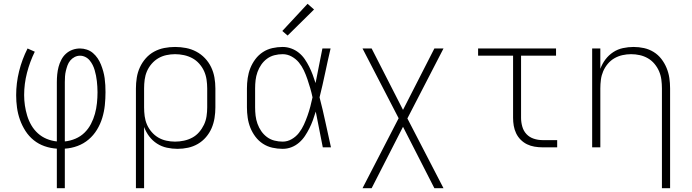

<svg xmlns="http://www.w3.org/2000/svg" viewBox="-20 -775 3640 1010"><path d="M279 215V7Q246 5 214.5 -6Q183 -17 157.5 -37.5Q132 -58 114 -86Q96 -114 85 -145Q74 -176 69.5 -208.5Q65 -241 65 -274Q65 -338 80.5 -400.5Q96 -463 125 -520L163 -503Q137 -450 122 -392Q107 -334 107 -275Q107 -247 111 -220Q115 -193 123 -166.5Q131 -140 145 -116Q159 -92 179.5 -73.5Q200 -55 225.5 -44.5Q251 -34 279 -31V-343Q279 -363 281 -383.5Q283 -404 288 -423Q293 -442 302.5 -460.5Q312 -479 327 -492.5Q342 -506 361 -513Q380 -520 401 -520Q419 -520 437 -514Q455 -508 469 -496Q483 -484 493.5 -468.5Q504 -453 511 -435.5Q518 -418 523 -400Q528 -382 530.5 -364Q533 -346 534 -327Q535 -308 535 -290Q535 -256 531.5 -222Q528 -188 518 -155Q508 -122 490 -92.5Q472 -63 446 -41Q420 -19 387.5 -7Q355 5 321 7V215ZM321 -31Q350 -34 377 -45.5Q404 -57 424.5 -77Q445 -97 458.5 -123Q472 -149 479.5 -176.5Q487 -204 490 -233Q493 -262 493 -290Q493 -305 492 -319.5Q491 -334 489.5 -348.5Q488 -363 485 -377.5Q482 -392 478 -406Q474 -420 467.5 -433Q461 -446 451.5 -457.5Q442 -469 428.5 -475.5Q415 -482 401 -482Q386 -482 372.5 -475Q359 -468 349.5 -456.5Q340 -445 335 -431Q330 -417 326.5 -402.5Q323 -388 322 -373Q321 -358 321 -343Z M695 215V-310Q695 -338 699.5 -366.5Q704 -395 716 -421Q728 -447 747 -468.5Q766 -490 791 -503.5Q816 -517 844 -522.5Q872 -528 901 -528Q930 -528 958.5 -522.5Q987 -517 1012.5 -503.5Q1038 -490 1058 -469Q1078 -448 1090.5 -422Q1103 -396 1108 -367.5Q1113 -339 1113 -310V-210Q1113 -182 1108.5 -154Q1104 -126 1093 -100.5Q1082 -75 1063.5 -53.5Q1045 -32 1021 -18Q997 -4 969.5 2Q942 8 914 8Q886 8 858 2Q830 -4 806 -19.5Q782 -35 765 -57.5Q748 -80 738 -107V215ZM901 -30Q924 -30 947.5 -35Q971 -40 991.5 -51Q1012 -62 1027.5 -80Q1043 -98 1053 -119Q1063 -140 1066.5 -163.5Q1070 -187 1070 -210V-310Q1070 -333 1066.5 -356.5Q1063 -380 1053.5 -401Q1044 -422 1028 -440Q1012 -458 991.5 -469Q971 -480 947.5 -485Q924 -490 901 -490Q878 -490 855 -485Q832 -480 812.5 -468.5Q793 -457 777.5 -439Q762 -421 753 -400Q744 -379 741 -356Q738 -333 738 -310V-210Q738 -187 741 -164Q744 -141 753 -120Q762 -99 777.5 -81Q793 -63 812.5 -51.5Q832 -40 855 -35Q878 -30 901 -30Z M1467 8Q1440 8 1413 2Q1386 -4 1363 -19Q1340 -34 1323.5 -56Q1307 -78 1297 -103Q1287 -128 1283 -155.5Q1279 -183 1279 -210V-310Q1279 -337 1283 -364.5Q1287 -392 1297 -417Q1307 -442 1323.5 -464Q1340 -486 1363 -501Q1386 -516 1413 -522Q1440 -528 1467 -528Q1490 -528 1512 -520Q1534 -512 1552 -497.5Q1570 -483 1583 -464Q1596 -445 1606.5 -424Q1617 -403 1625 -381.5Q1633 -360 1640 -338Q1649 -384 1658 -429.5Q1667 -475 1676 -520H1719Q1704 -456 1690.5 -391.5Q1677 -327 1661 -263Q1678 -198 1692 -132Q1706 -66 1721 0H1678Q1669 -47 1659.5 -94Q1650 -141 1641 -188Q1634 -165 1626 -143Q1618 -121 1607.5 -100Q1597 -79 1584 -59.5Q1571 -40 1553 -24.5Q1535 -9 1513 -0.5Q1491 8 1467 8ZM1467 -30Q1492 -30 1514.5 -43Q1537 -56 1552.5 -76Q1568 -96 1578.5 -119Q1589 -142 1597.5 -166Q1606 -190 1612.5 -214.5Q1619 -239 1624 -263Q1619 -287 1612 -311Q1605 -335 1597 -358.5Q1589 -382 1578.5 -404.5Q1568 -427 1552.5 -446Q1537 -465 1514.5 -477.5Q1492 -490 1467 -490Q1445 -490 1423.5 -484.5Q1402 -479 1384.5 -466Q1367 -453 1354.5 -435Q1342 -417 1334.5 -396Q1327 -375 1324.5 -353.5Q1322 -332 1322 -310V-210Q1322 -188 1324.5 -166.5Q1327 -145 1334.5 -124Q1342 -103 1354.5 -85Q1367 -67 1384.5 -54Q1402 -41 1423.5 -35.5Q1445 -30 1467 -30ZM1493 -588 1465 -612 1598 -755 1632 -725Z M1887 215 2077 -153 1887 -520H1935L2100 -197L2265 -520H2313L2123 -152L2313 215H2265L2100 -108L1935 215Z M2833 0Q2813 0 2792 -3.5Q2771 -7 2752.5 -16Q2734 -25 2719 -40Q2704 -55 2695 -74Q2686 -93 2682.5 -113.5Q2679 -134 2679 -155V-482H2495V-520H2905V-482H2721V-155Q2721 -132 2727.5 -109Q2734 -86 2749.5 -69.5Q2765 -53 2787.5 -45.5Q2810 -38 2833 -38H2911V0Z M3462 215V-310Q3462 -333 3459 -356Q3456 -379 3447 -400Q3438 -421 3423 -439Q3408 -457 3388 -468.5Q3368 -480 3345.5 -485Q3323 -490 3300 -490Q3277 -490 3254.5 -485Q3232 -480 3212 -468.5Q3192 -457 3177 -439Q3162 -421 3153 -400Q3144 -379 3141 -356Q3138 -333 3138 -310V0H3095V-520H3138V-413Q3148 -440 3165 -462.5Q3182 -485 3205.5 -500.5Q3229 -516 3257 -522Q3285 -528 3313 -528Q3341 -528 3368 -522Q3395 -516 3418.5 -501.5Q3442 -487 3459 -465Q3476 -443 3486.5 -417.5Q3497 -392 3501 -365Q3505 -338 3505 -310V215Z"/></svg>

Font: Iosevka SS04 XLt Ex
Style: Regular
Weight: 200
Width: 7
Monospace: yes
Designer: Belleve Invis
Foundry: Belleve Invis
Version: Version 19.0.0; ttfautohint (v1.8.4)